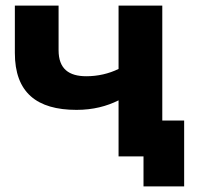

<svg xmlns="http://www.w3.org/2000/svg" viewBox="-20 -558 707 685"><path d="M559 -128V-538H403V-312C368 -295 329 -286 288 -286C226 -286 189 -312 189 -379V-538H33V-369C33 -228 111 -166 253 -166C312 -166 361 -179 403 -200V0H492V107H637V-128Z"/></svg>

Font: Talent SemiBold
Style: Bold
Weight: 700
Designer: Mike Powis
Version: Version 1.001;hotconv 1.0.109;makeotfexe 2.5.65596